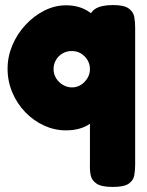

<svg xmlns="http://www.w3.org/2000/svg" viewBox="-20 -519 583 760"><path d="M241 -3Q196 -3 154.5 -22Q113 -41 80.5 -74.5Q48 -108 29 -152.5Q10 -197 10 -247Q10 -295 29 -340Q48 -385 81 -420.5Q114 -456 155.5 -477Q197 -498 241 -498Q289 -498 324 -477.5Q359 -457 382 -422Q405 -387 416.5 -342Q428 -297 429 -249Q430 -200 419 -156Q408 -112 385 -77.5Q362 -43 326.5 -23Q291 -3 241 -3ZM265 -173Q284 -173 300 -183Q316 -193 326 -209.5Q336 -226 336 -245Q336 -265 326.5 -281Q317 -297 301 -307Q285 -317 264 -317Q244 -317 227.5 -307.5Q211 -298 201.5 -281.5Q192 -265 192 -245Q192 -226 202 -209.5Q212 -193 229 -183Q246 -173 265 -173ZM426 221Q382 221 362.5 208Q343 195 339 174.5Q335 154 336 132V-460Q343 -474 355 -482.5Q367 -491 385.5 -495Q404 -499 427 -499Q471 -499 489.5 -485.5Q508 -472 511.5 -452Q515 -432 515 -410V133Q515 155 511.5 175Q508 195 489.5 208Q471 221 426 221Z"/></svg>

Font: Fredoka Light
Style: Regular
Weight: 300
Designer: Ben Nathan
Foundry: Milena B. Brandão, Ben Nathan
Version: Version 2.001